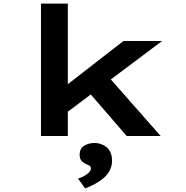

<svg xmlns="http://www.w3.org/2000/svg" viewBox="-20 -760 1039 1073"><path d="M346 -126 303 -246 670 -531H886ZM209 0V-740H359V0ZM688 0 427 -302 534 -390 878 0ZM456 293 416 238Q430 234 446.5 225.5Q463 217 475.5 205.5Q488 194 488 181Q488 171 481 166.5Q474 162 463 158Q446 150 435.5 138.5Q425 127 425 104Q425 71 449.5 55Q474 39 509 39Q547 39 576.5 63.5Q606 88 606 139Q606 168 593.5 192Q581 216 559 235Q537 254 510.5 268Q484 282 456 293Z"/></svg>

Font: Lexend Zetta
Style: Bold
Weight: 700
Designer: Bonnie Shaver-Troup, Thomas Jockin
Foundry: Lexend
Version: Version 1.007